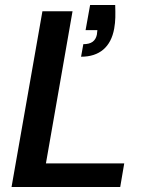

<svg xmlns="http://www.w3.org/2000/svg" viewBox="-20 -745 588 765"><path d="M26 0 149 -700H269L163 -94H475L459 0ZM303 -519 312 -569Q336 -569 349 -578.5Q362 -588 366 -607L368 -625H321L339 -725H439Q440 -697 439.5 -675.5Q439 -654 435 -631Q425 -576 391.5 -547.5Q358 -519 303 -519Z"/></svg>

Font: DM Sans 24pt SemiBold
Style: Italic
Weight: 600
Italic angle: -10°
Designer: Colophon Foundry, Jonny Pinhorn
Foundry: Colophon Foundry
Version: Version 4.004;gftools[0.9.30]